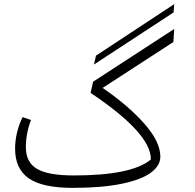

<svg xmlns="http://www.w3.org/2000/svg" viewBox="-20 -895 943 928"><path d="M819 -835 434 -583 444 -626 822 -875ZM430 -500 822 -755 818 -692 476 -470Q599 -386 677 -298Q755 -210 755 -138Q755 -94 708.5 -60Q662 -26 567 -6.5Q472 13 332 13Q185 13 119 -33Q53 -79 53 -176Q53 -253 89 -329L130 -315Q105 -251 105 -183Q105 -111 158.5 -79Q212 -47 337 -47Q617 -47 709 -124Q712 -249 418 -446Z"/></svg>

Font: FiraGO Light
Style: Italic
Weight: 300
Italic angle: -8°
Designer: bBox Type GmbH
Foundry: bBox Type GmbH
Version: Version 1.001